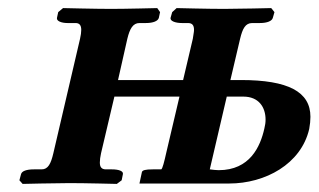

<svg xmlns="http://www.w3.org/2000/svg" viewBox="-20 -454 788 475"><path d="M574 -358C580 -383 587 -397 604 -397H623C641 -397 653 -402 655 -410L659 -424L651 -434C651 -434 569 -432 534 -432C495 -432 417 -434 417 -434L406 -424L402 -410C400 -402 414 -397 430 -397H445C456 -397 460 -391 460 -380C460 -374 458 -367 457 -358L433 -256H272L295 -358C301 -383 309 -397 325 -397H341C359 -397 371 -402 373 -410L376 -424L369 -434C369 -434 291 -432 255 -432C217 -432 136 -434 136 -434L124 -424L121 -410C119 -402 132 -397 147 -397H167C177 -397 181 -391 181 -380C181 -374 180 -367 178 -358L112 -75C105.9 -49 99 -35 83 -35H64C46 -35 34 -31 32 -23L28 -8L36 1C36 1 117 -1 152 -1C191 -1 269 1 269 1L281 -8L284 -23C286 -31 273 -35 257 -35H242C231 -35 227 -41 227 -52C227 -58 228 -66 230 -75L263 -215H424L392 -79C386 -52 382 -37 379 -35H358C340 -35 332 -33 331 -28L325 0H547C636 0 725 -48 745 -135C747 -146 748 -156 748 -165C748 -227 693 -256 576 -256H550ZM541 -215H582C620 -215 637 -189 637 -158C637 -151 636 -144 634 -136C624 -91 598 -33 521 -33C515 -33 507 -34 499 -35Z"/></svg>

Font: Linux Libertine O
Style: Bold Italic
Weight: 700
Italic angle: -11.5°
Designer: Philipp H. Poll
Foundry: Philipp H. Poll
Version: Version 4.1.0